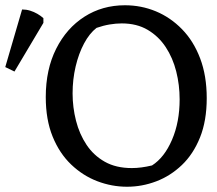

<svg xmlns="http://www.w3.org/2000/svg" viewBox="-154 -690 826 730"><path d="M329 20Q271 20 216 -1Q161 -22 116.5 -64.5Q72 -107 46 -171Q20 -235 20 -321Q20 -426 59.5 -504.5Q99 -583 167 -626.5Q235 -670 321 -670Q383 -670 438.5 -647Q494 -624 538 -579Q582 -534 607 -468Q632 -402 632 -317Q632 -231 606.5 -167.5Q581 -104 537.5 -62.5Q494 -21 440 -0.5Q386 20 329 20ZM347 -51Q365 -51 384 -53.5Q403 -56 424 -61Q471 -91 500 -158.5Q529 -226 529 -312Q529 -367 516 -418.5Q503 -470 476 -511Q449 -552 407.5 -576.5Q366 -601 309 -601Q287 -601 263 -597Q239 -593 213 -584Q186 -563 165.5 -524.5Q145 -486 133.5 -437Q122 -388 122 -335Q122 -282 135 -231Q148 -180 175 -139.5Q202 -99 244.5 -75Q287 -51 347 -51ZM-99 -418 -134 -435 -70 -654Q-54 -654 -39.5 -649.5Q-25 -645 -12 -637.5Q1 -630 11 -621V-603Z"/></svg>

Font: Eczar
Style: Regular
Weight: 400
Designer: Vaibhav Singh
Foundry: Rosetta Type Foundry
Version: Version 2.000